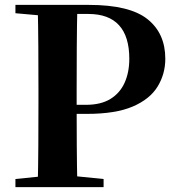

<svg xmlns="http://www.w3.org/2000/svg" viewBox="-20 -764 722 784"><path d="M43 0V-33L200 -49H244L403 -33V0ZM134 0Q136 -86 136.5 -173Q137 -260 137 -349V-394Q137 -483 136.5 -570Q136 -657 134 -744H296Q294 -658 293.5 -570.5Q293 -483 293 -394V-324Q293 -254 293.5 -170.5Q294 -87 296 0ZM215 -299V-336H331Q392 -336 431 -360Q470 -384 489 -426.5Q508 -469 508 -524Q508 -615 466 -661Q424 -707 341 -707H215V-744H343Q509 -744 582 -686Q655 -628 655 -524Q655 -462 623.5 -410.5Q592 -359 522 -329Q452 -299 335 -299ZM43 -710V-744H215V-696H200Z"/></svg>

Font: Noto Serif TC ExtraBold
Style: Regular
Weight: 800
Designer: Ryoko NISHIZUKA 西塚涼子 (kana & ideographs); Frank Grießhammer (Latin, Greek & Cyrillic); Wenlong ZHANG 张文龙 (bopomofo); San
Foundry: Adobe
Version: Version 2.002-H1;hotconv 1.1.0;makeotfexe 2.6.0